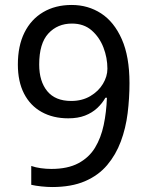

<svg xmlns="http://www.w3.org/2000/svg" viewBox="-20 -744 591 774"><path d="M190 10Q171 10 147 7.5Q123 5 106 1V-75Q123 -69 144.5 -66Q166 -63 187 -63Q253 -63 296 -86Q339 -109 363 -148.5Q387 -188 398 -240Q409 -292 411 -350H405Q392 -327 371.5 -308Q351 -289 322.5 -278Q294 -267 255 -267Q194 -267 148 -292.5Q102 -318 77 -366.5Q52 -415 52 -484Q52 -559 78.5 -612.5Q105 -666 154 -695Q203 -724 269 -724Q335 -724 387.5 -690Q440 -656 471 -586Q502 -516 502 -409Q502 -348 494.5 -287.5Q487 -227 467 -173.5Q447 -120 412 -78.5Q377 -37 322.5 -13.5Q268 10 190 10ZM267 -337Q311 -337 344 -356.5Q377 -376 395 -406Q413 -436 413 -467Q413 -511 397 -552.5Q381 -594 349.5 -621.5Q318 -649 270 -649Q212 -649 175 -609Q138 -569 138 -484Q138 -416 170.5 -376.5Q203 -337 267 -337Z"/></svg>

Font: ukorean25
Style: Book
Weight: 400
Designer: Jelle Bosma - Monotype Design Team
Foundry: Monotype Imaging Inc.
Version: Version 2.003